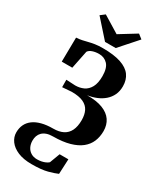

<svg xmlns="http://www.w3.org/2000/svg" viewBox="-299 -1074 1199 1435"><g transform="rotate(30 300.5 -356.5)"><path d="M239.5 266.5Q169 266.5 120.8 246Q72.5 225.5 47.5 191.5Q22.5 157.5 22.5 117.5Q22.5 80 36.5 50.2Q50.5 20.5 78.8 -0.8Q107 -22 149.2 -33.2Q191.5 -44.5 247.5 -44.5Q297.5 -44.5 331.5 -61.8Q365.5 -79 383 -114.8Q400.5 -150.5 400.5 -205.5Q400.5 -252.5 384.2 -285Q368 -317.5 331 -334.8Q294 -352 231 -352L150.5 -346L150 -410L228.5 -406Q267 -406 299.2 -421Q331.5 -436 351 -471.5Q370.5 -507 370.5 -567.5Q370.5 -637.5 341.2 -668.5Q312 -699.5 266.5 -699.5Q236 -699.5 210.5 -690.8Q185 -682 175 -665.5L143.5 -510H52.5L55.5 -719Q82 -720.5 104.5 -725.2Q127 -730 150.2 -736Q173.5 -742 202 -746.5Q230.5 -751 269 -751Q365.5 -751 425.5 -730.8Q485.5 -710.5 513.2 -672Q541 -633.5 541 -578.5Q541 -536 525.5 -503.2Q510 -470.5 482.5 -446.5Q455 -422.5 419 -407.8Q383 -393 342 -387Q424 -388 477.2 -367.2Q530.5 -346.5 556.8 -307.8Q583 -269 583 -216Q583 -166.5 565.8 -125.8Q548.5 -85 512 -55.8Q475.5 -26.5 417.2 -10Q359 6.5 277 7Q244 7 221.2 15.2Q198.5 23.5 184.5 37.8Q170.5 52 164.2 70.2Q158 88.5 158 110Q158 140 169.8 163.8Q181.5 187.5 203.8 201.2Q226 215 257 215Q277.5 215 295.5 211.2Q313.5 207.5 328 200.8Q342.5 194 352 185.5L385 97.5H460.5L454.5 226.5Q425.5 239.5 375.2 253Q325 266.5 239.5 266.5ZM259 -799.5 123.5 -951.5 161.5 -980.5 305 -892.5 448 -980.5 485.5 -951 351 -799.5Z"/></g></svg>

Font: Merriweather 72pt ExtraBold
Style: Regular
Weight: 800
Version: Version 2.100